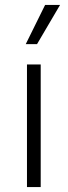

<svg xmlns="http://www.w3.org/2000/svg" viewBox="-20 -763 276 783"><path d="M146 -500V0H90V-500ZM164 -743H225L131 -583H85Z"/></svg>

Font: Kantumruy Pro Light
Style: Regular
Weight: 300
Version: Version 1.002